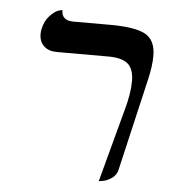

<svg xmlns="http://www.w3.org/2000/svg" viewBox="-46 -599 580 653"><g transform="rotate(5 244.5 -272.5)"><path d="M314.9 12.2 380.9 -233.9Q397.9 -293.9 397.9 -335.9Q397.9 -377.9 377.4 -395.5Q356.9 -413.1 310.1 -413.1H134.8Q106 -413.1 90.1 -428.5Q74.2 -443.8 74.2 -469.2Q74.2 -480.5 76.2 -486.8Q82 -514.6 98.6 -532.2Q115.2 -549.8 127.9 -553.7L141.1 -557.1Q141.1 -521 181.2 -521H307.1Q393.1 -521 428 -501.5Q462.9 -481.9 462.9 -428.2Q462.9 -393.6 451.2 -344.2L378.9 -33.2Q375 -14.2 358.9 -3.2Q342.8 7.8 329.1 9.8Z"/></g></svg>

Font: Linux Libertine
Style: Italic
Weight: 400
Italic angle: -12°
Designer: Philipp H. Poll
Foundry: Philipp H. Poll
Version: Version 5.1.6 ; ttfautohint (v0.9)